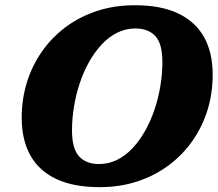

<svg xmlns="http://www.w3.org/2000/svg" viewBox="-20 -718 853 752"><path d="M262 -207Q262 -136 289.5 -105.8Q317 -75.5 367.5 -75.5Q405.5 -75.5 438.8 -92Q472 -108.5 499.5 -138Q527 -167.5 548.8 -206.2Q570.5 -245 585.5 -289.8Q600.5 -334.5 608.2 -382Q616 -429.5 616 -475.5Q616 -546.5 588.5 -576.5Q561 -606.5 510.5 -606.5Q472.5 -606.5 439.2 -590Q406 -573.5 378.5 -544Q351 -514.5 329.2 -476Q307.5 -437.5 292.5 -392.5Q277.5 -347.5 269.8 -300.2Q262 -253 262 -207ZM813 -425.5Q813 -353 792.8 -287.2Q772.5 -221.5 734 -166.5Q695.5 -111.5 641 -70.8Q586.5 -30 518.2 -7.5Q450 15 369.5 15Q268.5 15 200.8 -16.8Q133 -48.5 99 -109.2Q65 -170 65 -257Q65 -329 85.2 -394.8Q105.5 -460.5 144 -515.8Q182.5 -571 237 -611.8Q291.5 -652.5 359.8 -675Q428 -697.5 508.5 -697.5Q610 -697.5 677.5 -665.5Q745 -633.5 779 -573Q813 -512.5 813 -425.5Z"/></svg>

Font: Newsreader ExtraBold
Style: Italic
Weight: 800
Italic angle: -17°
Designer: Hugues Gentile
Foundry: Production Type
Version: Version 1.003